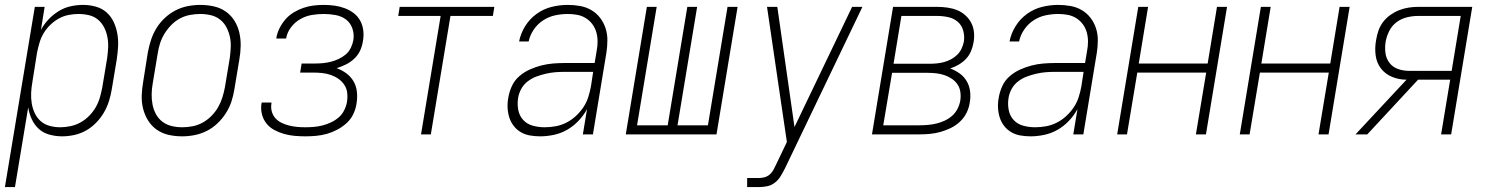

<svg xmlns="http://www.w3.org/2000/svg" viewBox="-43 -548 6063 783"><path d="M-23 215 99 -520H139L124 -426Q136 -449 155 -469Q174 -489 197 -503Q220 -517 245.5 -522.5Q271 -528 296 -528Q322 -528 347.5 -521Q373 -514 391.5 -497.5Q410 -481 420.5 -458.5Q431 -436 435.5 -410.5Q440 -385 438.5 -358Q437 -331 433 -305L413 -185Q409 -160 401.5 -136Q394 -112 381 -89.5Q368 -67 349 -47.5Q330 -28 307.5 -15.5Q285 -3 260 2.5Q235 8 210 8Q184 8 158.5 1Q133 -6 115 -22.5Q97 -39 86.5 -62Q76 -85 72 -110L18 215ZM203 -29Q223 -29 244.5 -33.5Q266 -38 285 -48.5Q304 -59 320 -75Q336 -91 347 -110Q358 -129 364 -149.5Q370 -170 374 -191L394 -311Q397 -333 398 -354.5Q399 -376 395 -397Q391 -418 381.5 -436.5Q372 -455 356.5 -468Q341 -481 320 -486Q299 -491 277 -491Q257 -491 236.5 -487Q216 -483 197 -472.5Q178 -462 162 -446.5Q146 -431 135 -412.5Q124 -394 118 -373.5Q112 -353 108 -333L89 -213Q85 -191 84 -169Q83 -147 86.5 -126Q90 -105 99 -86Q108 -67 123.5 -53.5Q139 -40 160 -34.5Q181 -29 203 -29Z M700 8Q671 8 644.5 2Q618 -4 596.5 -19Q575 -34 561 -56.5Q547 -79 540.5 -105Q534 -131 535 -159Q536 -187 541 -215L560 -335Q565 -361 573 -385.5Q581 -410 595 -433Q609 -456 629.5 -475Q650 -494 673.5 -506Q697 -518 723 -523Q749 -528 774 -528Q802 -528 829 -522Q856 -516 877.5 -501Q899 -486 913 -463.5Q927 -441 933 -415Q939 -389 938.5 -361Q938 -333 933 -305L913 -185Q909 -159 901 -134.5Q893 -110 878.5 -87Q864 -64 844 -45Q824 -26 800 -14Q776 -2 750.5 3Q725 8 700 8ZM700 -29Q721 -29 742 -33Q763 -37 782.5 -47.5Q802 -58 818.5 -74.5Q835 -91 846 -110Q857 -129 863.5 -149.5Q870 -170 874 -191L894 -311Q897 -333 898 -355Q899 -377 894.5 -398Q890 -419 880 -437.5Q870 -456 854 -468.5Q838 -481 817 -486Q796 -491 773 -491Q753 -491 731.5 -487Q710 -483 690.5 -472.5Q671 -462 655 -445.5Q639 -429 627.5 -410Q616 -391 609.5 -370.5Q603 -350 600 -329L580 -209Q576 -187 575.5 -165Q575 -143 579 -122Q583 -101 593 -82.5Q603 -64 619.5 -51.5Q636 -39 657 -34Q678 -29 700 -29Z M1202 8Q1180 8 1158 6Q1136 4 1115 -2Q1094 -8 1075.5 -18Q1057 -28 1044 -44Q1031 -60 1025.5 -81Q1020 -102 1023 -124Q1024 -126 1024 -127Q1024 -128 1024 -130H1064Q1064 -129 1064 -128Q1064 -127 1064 -126Q1061 -109 1065.5 -93Q1070 -77 1080.5 -65.5Q1091 -54 1105.5 -47Q1120 -40 1136 -36Q1152 -32 1168.5 -30.5Q1185 -29 1202 -29Q1219 -29 1237 -30.5Q1255 -32 1272.5 -36.5Q1290 -41 1307 -49Q1324 -57 1338 -69Q1352 -81 1360.5 -98Q1369 -115 1372 -132Q1375 -151 1373 -169Q1371 -187 1361.5 -201.5Q1352 -216 1338 -226Q1324 -236 1307 -242Q1290 -248 1272 -250Q1254 -252 1235 -252H1181L1187 -289H1242Q1258 -289 1274 -290.5Q1290 -292 1306 -296Q1322 -300 1338 -307.5Q1354 -315 1367 -326Q1380 -337 1387.5 -352.5Q1395 -368 1398 -384Q1402 -409 1394 -432Q1386 -455 1368 -468.5Q1350 -482 1326 -486.5Q1302 -491 1277 -491Q1253 -491 1229 -487Q1205 -483 1182.5 -470.5Q1160 -458 1144 -437Q1128 -416 1124 -392Q1124 -392 1124 -391.5Q1124 -391 1124 -391H1084Q1084 -392 1084 -392Q1084 -392 1084 -393Q1087 -413 1097 -433Q1107 -453 1121.5 -469.5Q1136 -486 1155 -497.5Q1174 -509 1194.5 -516Q1215 -523 1236 -525.5Q1257 -528 1277 -528Q1300 -528 1321.5 -525Q1343 -522 1363 -514.5Q1383 -507 1399.5 -494.5Q1416 -482 1426 -463.5Q1436 -445 1438.5 -423.5Q1441 -402 1437 -380Q1434 -360 1425.5 -341.5Q1417 -323 1401.5 -308.5Q1386 -294 1367.5 -285Q1349 -276 1330 -270Q1352 -262 1370 -248.5Q1388 -235 1399 -216Q1410 -197 1412.5 -173.5Q1415 -150 1411 -126Q1408 -104 1398 -83Q1388 -62 1370.5 -46Q1353 -30 1332 -19Q1311 -8 1289.5 -2Q1268 4 1246 6Q1224 8 1202 8Z M1674 0 1754 -483H1581L1587 -520H1973L1967 -483H1794L1714 0Z M2160 8Q2139 8 2118.5 4.5Q2098 1 2081 -9Q2064 -19 2052 -34.5Q2040 -50 2034 -69Q2028 -88 2027 -108.5Q2026 -129 2030 -150Q2034 -174 2044.5 -197Q2055 -220 2074.5 -237Q2094 -254 2117.5 -264.5Q2141 -275 2164.5 -281Q2188 -287 2212 -289Q2236 -291 2260 -291H2382L2390 -339Q2394 -359 2394 -378.5Q2394 -398 2389 -416Q2384 -434 2373 -449Q2362 -464 2346 -474Q2330 -484 2311 -487.5Q2292 -491 2272 -491Q2247 -491 2221 -485.5Q2195 -480 2172 -465Q2149 -450 2133.5 -427Q2118 -404 2113 -379H2074Q2080 -411 2098.5 -441Q2117 -471 2145.5 -491.5Q2174 -512 2207 -520Q2240 -528 2272 -528Q2298 -528 2323 -523.5Q2348 -519 2369 -506.5Q2390 -494 2404.5 -475Q2419 -456 2426.5 -433Q2434 -410 2434 -384.5Q2434 -359 2430 -333L2375 0H2334L2351 -103Q2337 -77 2316 -55Q2295 -33 2269.5 -18.5Q2244 -4 2215.5 2Q2187 8 2160 8ZM2178 -29Q2200 -29 2222.5 -33Q2245 -37 2266 -47.5Q2287 -58 2305 -74.5Q2323 -91 2336 -110.5Q2349 -130 2356 -152Q2363 -174 2367 -196L2376 -255H2260Q2241 -255 2222 -253.5Q2203 -252 2183.5 -247.5Q2164 -243 2145 -236Q2126 -229 2109.5 -216.5Q2093 -204 2083 -186Q2073 -168 2070 -149Q2066 -124 2070.5 -100Q2075 -76 2090.5 -59Q2106 -42 2129.5 -35.5Q2153 -29 2178 -29Z M2509 0 2595 -520H2635L2555 -37H2680L2760 -520H2800L2720 -37H2844L2924 -520H2965L2879 0Z M3004 215V178H3051Q3063 178 3074.5 175Q3086 172 3095.5 164Q3105 156 3111 145Q3117 134 3122 123V122H3123Q3123 122 3123 121.5Q3123 121 3123 121L3166 31Q3146 -106 3125.5 -244Q3105 -382 3085 -520H3127L3197 -30L3432 -520H3474L3159 137Q3151 153 3141.5 169Q3132 185 3117.5 196.5Q3103 208 3085.5 211.5Q3068 215 3051 215Z M3513 0 3599 -520H3779Q3800 -520 3821 -517Q3842 -514 3860.5 -506.5Q3879 -499 3894 -485.5Q3909 -472 3918 -454.5Q3927 -437 3929 -416Q3931 -395 3927 -374Q3924 -356 3916.5 -338.5Q3909 -321 3896 -307.5Q3883 -294 3866 -284Q3849 -274 3832 -269Q3853 -261 3870.5 -248.5Q3888 -236 3899 -217.5Q3910 -199 3913 -176.5Q3916 -154 3912 -131Q3909 -109 3899 -88.5Q3889 -68 3872 -52Q3855 -36 3834.5 -26Q3814 -16 3792.5 -10Q3771 -4 3749.5 -2Q3728 0 3706 0ZM3749 -288Q3763 -288 3778 -289.5Q3793 -291 3807.5 -295Q3822 -299 3836 -306.5Q3850 -314 3861 -325Q3872 -336 3878.5 -350Q3885 -364 3888 -379Q3891 -402 3885 -423.5Q3879 -445 3863 -459Q3847 -473 3824.5 -478Q3802 -483 3779 -483H3633L3601 -288ZM3559 -37H3706Q3723 -37 3740.5 -38.5Q3758 -40 3775 -44Q3792 -48 3808.5 -55.5Q3825 -63 3839 -75Q3853 -87 3861.5 -103.5Q3870 -120 3873 -137Q3876 -155 3873.5 -172.5Q3871 -190 3862 -203.5Q3853 -217 3839 -226.5Q3825 -236 3809 -241.5Q3793 -247 3775.5 -249Q3758 -251 3740 -251H3595Z M4160 8Q4139 8 4118.5 4.5Q4098 1 4081 -9Q4064 -19 4052 -34.5Q4040 -50 4034 -69Q4028 -88 4027 -108.5Q4026 -129 4030 -150Q4034 -174 4044.5 -197Q4055 -220 4074.5 -237Q4094 -254 4117.5 -264.5Q4141 -275 4164.5 -281Q4188 -287 4212 -289Q4236 -291 4260 -291H4382L4390 -339Q4394 -359 4394 -378.5Q4394 -398 4389 -416Q4384 -434 4373 -449Q4362 -464 4346 -474Q4330 -484 4311 -487.5Q4292 -491 4272 -491Q4247 -491 4221 -485.5Q4195 -480 4172 -465Q4149 -450 4133.5 -427Q4118 -404 4113 -379H4074Q4080 -411 4098.5 -441Q4117 -471 4145.5 -491.5Q4174 -512 4207 -520Q4240 -528 4272 -528Q4298 -528 4323 -523.5Q4348 -519 4369 -506.5Q4390 -494 4404.5 -475Q4419 -456 4426.5 -433Q4434 -410 4434 -384.5Q4434 -359 4430 -333L4375 0H4334L4351 -103Q4337 -77 4316 -55Q4295 -33 4269.5 -18.5Q4244 -4 4215.5 2Q4187 8 4160 8ZM4178 -29Q4200 -29 4222.5 -33Q4245 -37 4266 -47.5Q4287 -58 4305 -74.5Q4323 -91 4336 -110.5Q4349 -130 4356 -152Q4363 -174 4367 -196L4376 -255H4260Q4241 -255 4222 -253.5Q4203 -252 4183.5 -247.5Q4164 -243 4145 -236Q4126 -229 4109.5 -216.5Q4093 -204 4083 -186Q4073 -168 4070 -149Q4066 -124 4070.5 -100Q4075 -76 4090.5 -59Q4106 -42 4129.5 -35.5Q4153 -29 4178 -29Z M4513 0 4599 -520H4639L4601 -289H4882L4920 -520H4961L4875 0H4834L4876 -252H4595L4553 0Z M5013 0 5099 -520H5139L5101 -289H5382L5420 -520H5461L5375 0H5334L5376 -252H5095L5053 0Z M5485 0 5693 -223Q5662 -223 5634 -234.5Q5606 -246 5588.5 -269Q5571 -292 5567 -322.5Q5563 -353 5569 -385Q5572 -404 5578.5 -423Q5585 -442 5597.5 -458.5Q5610 -475 5627 -487Q5644 -499 5663 -506.5Q5682 -514 5701.5 -517Q5721 -520 5740 -520H5961L5875 0H5834L5871 -223H5740L5533 0ZM5704 -259H5877L5914 -483H5740Q5718 -483 5695 -477.5Q5672 -472 5653 -458Q5634 -444 5623 -422.5Q5612 -401 5608 -379Q5604 -355 5607 -332Q5610 -309 5623.5 -291.5Q5637 -274 5658.5 -266.5Q5680 -259 5704 -259Z"/></svg>

Font: Iosevka SS04 XLt Obl
Style: Regular
Weight: 200
Italic angle: -9°
Monospace: yes
Designer: Belleve Invis
Foundry: Belleve Invis
Version: Version 19.0.0; ttfautohint (v1.8.4)